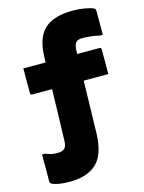

<svg xmlns="http://www.w3.org/2000/svg" viewBox="-146 -855 893 1190"><g transform="rotate(-15 300.0 -260.0)"><path d="M125 58Q152 58 167 45.5Q182 33 183 -4Q185 -70 187.5 -157Q190 -244 192 -333H64Q53 -333 53 -344V-503H196Q197 -520 197 -534Q199 -657 257 -713.5Q315 -770 442 -770Q483 -770 518.5 -763.5Q554 -757 573 -748Q580 -745 581.5 -741Q583 -737 583 -729V-577H563Q512 -590 453 -590Q427 -590 414 -577Q401 -564 399 -523Q399 -513 399 -503H542Q553 -503 553 -492V-333H395Q393 -251 391 -164Q389 -77 387 3Q383 138 323 194Q263 250 150 250Q107 250 78.5 244.5Q50 239 35 231Q27 226 27 213V42H47Q66 51 84.5 54.5Q103 58 125 58Z"/></g></svg>

Font: Recursive Mn Lnr St Blk
Style: Regular
Weight: 900
Monospace: yes
Version: Version 1.079;hotconv 1.0.112;makeotfexe 2.5.65598; ttfautoh